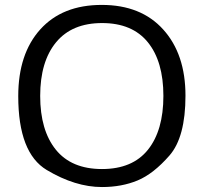

<svg xmlns="http://www.w3.org/2000/svg" viewBox="-20 -755 834 786"><path d="M397.5 10.7Q288.1 10.7 171.4 -59.1Q54.7 -128.9 54.7 -361.3Q54.7 -534.7 145 -634.8Q235.4 -734.9 396.5 -734.9Q557.6 -734.9 648.4 -634Q739.3 -533.2 739.3 -363.3Q739.3 -193.4 673.8 -118.4Q608.4 -43.5 543.5 -16.4Q478.5 10.7 397.5 10.7ZM209.5 -581.8Q144.5 -502.9 144.5 -362.3Q144.5 -221.7 208.5 -142.3Q272.5 -63 397.5 -63Q522.5 -63 585.7 -142.1Q648.9 -221.2 648.9 -362.3Q648.9 -503.4 585.2 -582Q521.5 -660.6 397.9 -660.6Q274.4 -660.6 209.5 -581.8Z"/></svg>

Font: Oxygen-Regular
Style: Regular
Weight: 400
Designer: Vernon Adams
Foundry: Vernon Adams
Version: Version Release 0.2.3 webfont; ttfautohint (v0.93.3-1d66) -l